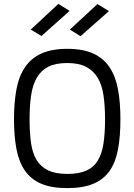

<svg xmlns="http://www.w3.org/2000/svg" viewBox="-20 -957 691 987"><path d="M326 -63Q386 -63 424 -80Q462 -97 483 -132Q504 -167 512 -219.5Q520 -272 520 -344Q520 -413 512 -467Q504 -521 482 -557.5Q460 -594 422.5 -613.5Q385 -633 326 -633Q266 -633 228.5 -614Q191 -595 169.5 -558Q148 -521 140 -467Q132 -413 132 -344Q132 -275 139.5 -222Q147 -169 168.5 -134Q190 -99 228 -81Q266 -63 326 -63ZM326 10Q245 10 192 -12.5Q139 -35 108 -80Q77 -125 64.5 -191Q52 -257 52 -344Q52 -430 64.5 -497.5Q77 -565 108.5 -611.5Q140 -658 193 -682Q246 -706 326 -706Q406 -706 459 -682Q512 -658 543 -611.5Q574 -565 586.5 -498Q599 -431 599 -344Q599 -255 586.5 -188.5Q574 -122 543 -78Q512 -34 459 -12Q406 10 326 10ZM481 -936 540 -900 394 -771 339 -805ZM280 -937 338 -901 193 -772 138 -805Z"/></svg>

Font: TitilliumText22L 400 wt
Style: 400 wt
Weight: 400
Designer: Campivisivi
Foundry: Campivisivi
Version: 1.000